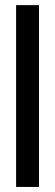

<svg xmlns="http://www.w3.org/2000/svg" viewBox="-20 -744 218 762"><path d="M43.9 -723.6Q74.2 -723.6 134.8 -723.6Q134.8 -483.4 134.8 -2Q104.5 -2 43.9 -2Q43.9 -242.2 43.9 -723.6Z"/></svg>

Font: Oishi
Style: Regular
Weight: 400
Designer: bBranding
Version: Version 1.0